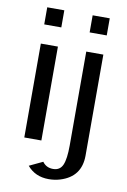

<svg xmlns="http://www.w3.org/2000/svg" viewBox="-88 -663 588 886"><g transform="rotate(10 206.0 -220.0)"><path d="M60.1 0ZM166 95.2Q183.6 120.1 215.8 120.1Q248 120.1 260.5 91.6Q272.9 63 272.9 0V-439.9H353V33.2Q353 132.8 257.3 162.1Q231.9 169.9 204.1 169.9Q140.6 169.9 103 125ZM272.9 -609.9H353V-529.8H272.9ZM60.1 -609.9H140.1V-529.8H60.1ZM60.1 -439.9H140.1V0H60.1Z"/></g></svg>

Font: Pfennig
Style: Medium
Weight: 500
Version: Version 20120410 ; ttfautohint (v0.8)